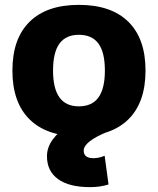

<svg xmlns="http://www.w3.org/2000/svg" viewBox="-20 -550 649 789"><path d="M350 219Q264 219 218.5 186Q173 153 173 92Q173 56 196.5 23.5Q220 -9 270 -44L421 -8Q374 11 349 30.5Q324 50 324 69Q324 100 364 100Q387 100 410 90L426 208Q392 219 350 219ZM304 10Q172 10 101.5 -59.5Q31 -129 31 -260Q31 -391 101.5 -460.5Q172 -530 304 -530Q437 -530 507.5 -460.5Q578 -391 578 -260Q578 -129 507.5 -59.5Q437 10 304 10ZM304 -113Q358 -113 384.5 -149.5Q411 -186 411 -260Q411 -335 384.5 -371Q358 -407 304 -407Q251 -407 224.5 -371Q198 -335 198 -260Q198 -186 224.5 -149.5Q251 -113 304 -113Z"/></svg>

Font: M PLUS 1 ExtraBold
Style: Regular
Weight: 800
Designer: Coji Morishita
Foundry: UNDERFOREST DESIGN
Version: Version 1.001